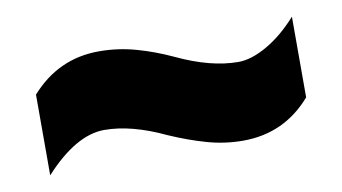

<svg xmlns="http://www.w3.org/2000/svg" viewBox="-36 -513 572 321"><g transform="rotate(-10 250.0 -352.5)"><path d="M233 -289Q176 -316 130 -316Q82 -316 28 -257V-394Q75 -447 144 -447Q176 -447 206.5 -438.5Q237 -430 267 -416Q324 -389 371 -389Q393 -389 420 -404.5Q447 -420 472 -448V-311Q426 -258 356 -258Q325 -258 295 -266.5Q265 -275 233 -289Z"/></g></svg>

Font: Noto Sans Lao UI ExtCond Blk
Style: Regular
Weight: 900
Width: 2
Designer: Monotype Design Team
Foundry: Monotype Imaging Inc.
Version: Version 2.000; ttfautohint (v1.8.4.7-5d5b)